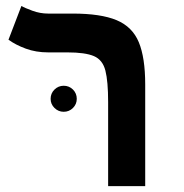

<svg xmlns="http://www.w3.org/2000/svg" viewBox="-20 -632 626 652"><path d="M473.1 -345.2V0H347.2V-285.2Q347.2 -356 337.9 -392.3Q328.6 -428.7 299.1 -441.4Q269.5 -454.1 208.5 -454.1H143.6Q102.1 -454.1 67.6 -466.8Q33.2 -479.5 8.8 -497.1L52.7 -611.8Q64 -605 90.1 -595.5Q116.2 -585.9 143.1 -585.9H226.6Q322.3 -585.9 376 -563.5Q429.7 -541 451.4 -488.5Q473.1 -436 473.1 -345.2ZM196.3 -252.4Q178.2 -252.4 165 -265.4Q151.9 -278.3 151.9 -296.4Q151.9 -314.9 165 -327.9Q178.2 -340.8 196.3 -340.8Q214.8 -340.8 227.8 -327.9Q240.7 -314.9 240.7 -296.4Q240.7 -278.3 227.8 -265.4Q214.8 -252.4 196.3 -252.4Z"/></svg>

Font: Cascadia Mono
Style: Bold
Weight: 700
Monospace: yes
Designer: Aaron Bell
Foundry: Saja Typeworks
Version: Version 2404.023; ttfautohint (v1.8.4)